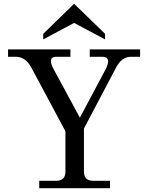

<svg xmlns="http://www.w3.org/2000/svg" viewBox="-20 -993 759 1013"><path d="M560.5 0H187V-39.1H276.4Q325.2 -39.1 325.2 -87.9V-300.3L146 -635.3Q115.2 -693.4 64 -693.4H22.5V-732.4H351.6V-693.4H277.8Q248.5 -693.4 248.5 -670.9Q248.5 -655.3 262.2 -629.4L401.4 -372.1L536.1 -625Q550.3 -652.8 550.3 -669.4Q550.3 -693.4 520 -693.4H453.6V-732.4H719.2V-693.4H670.4Q621.6 -693.4 591.8 -635.3L422.9 -314.9V-87.9Q422.9 -39.1 471.7 -39.1H560.5ZM534.2 -785.2 371.1 -872.1 208 -785.2V-814.5L371.1 -973.1L534.2 -814.5Z"/></svg>

Font: Munson
Style: Regular
Weight: 400
Designer: Paul James MIller
Foundry: High-Logic / Made with FontCreator
Version: Version 2.10;May 5, 2019;FontCreator 11.5.0.2430 64-bit